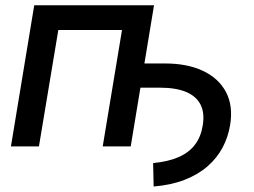

<svg xmlns="http://www.w3.org/2000/svg" viewBox="-20 -549 953 720"><path d="M556.2 150.4 554.2 62.5Q611.3 57.1 650.1 40Q689 22.9 711.2 -6.6Q733.4 -36.1 740.2 -78.1Q748 -125 732.2 -156.5Q716.3 -188 678 -204.1Q639.6 -220.2 580.6 -220.2H460.4L475.6 -311H595.7Q680.7 -311.5 740.2 -283.7Q799.8 -255.9 827.4 -203.9Q855 -151.9 842.8 -79.1Q835.4 -34.7 814.7 4.4Q793.9 43.5 758.5 74.5Q723.1 105.5 672.6 125.2Q622.1 145 556.2 150.4ZM557.6 -529.3 470.2 0H365.2L437.5 -436.5H198.7L126 0H21L108.4 -529.3Z"/></svg>

Font: Inter 24pt Medium
Style: Italic
Weight: 500
Italic angle: -9.3988°
Designer: Rasmus Andersson
Foundry: rsms
Version: Version 4.001;git-66647c0bb